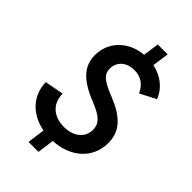

<svg xmlns="http://www.w3.org/2000/svg" viewBox="-272 -899 1105 1105"><g transform="rotate(45 280.0 -347.0)"><path d="M193 114.5H274L288 12C426.5 5 522.5 -81.5 522.5 -205.5C522.5 -303 463 -360.5 347.5 -407C262 -441.5 225 -463.5 225 -514.5C225 -568 265.5 -609 332.5 -609C383 -609 423.5 -583.5 445 -532.5L542 -582.5C517 -648 460 -691.5 388.5 -706L403 -808H322.5L308.5 -710.5C188 -700 109.5 -614 109.5 -509C109.5 -421 164.5 -362 284.5 -313.5C362.5 -282 406.5 -256 406.5 -197C406.5 -136 357.5 -90.5 276.5 -90.5C198 -90.5 137 -132 135 -221L20 -199C22 -91.5 96 -14 207.5 7Z"/></g></svg>

Font: HK Grotesk SemiBold
Style: Italic
Weight: 600
Italic angle: -16°
Designer: Alfredo Marco Pradil
Foundry: Hanken Design Co.
Version: Version 3.001;FEAKit 1.0